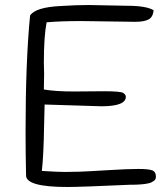

<svg xmlns="http://www.w3.org/2000/svg" viewBox="-20 -738 670 766"><path d="M333 -718 487 -715Q564 -715 593 -697Q590 -669 572 -660Q554 -651 520 -651L304 -654Q222 -654 166 -649Q155 -593 155 -488L156 -443Q156 -414 155 -381Q201 -373 275 -373L394 -374Q462 -374 472 -367Q482 -360 482 -352Q482 -314 385 -314L158 -321Q157 -297 156 -239Q154 -118 147 -56Q211 -52 239 -52Q267 -52 297 -53Q327 -54 409 -59Q491 -64 531.5 -64Q572 -64 587 -58.5Q602 -53 602 -34Q602 -22 595.5 -17.5Q589 -13 584 -10.5Q579 -8 571.5 -6.5Q564 -5 558.5 -4Q553 -3 543.5 -2.5Q534 -2 528.5 -1.5Q523 -1 514 -1H500Q304 8 249 8Q84 8 84 -38Q82 -131 82 -215Q82 -492 100 -676Q121 -709 222 -714Q285 -718 333 -718Z"/></svg>

Font: Handlee
Style: Regular
Weight: 400
Designer: Joe Prince
Foundry: Joe Prince
Version: Version 1.001